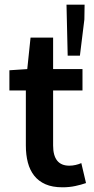

<svg xmlns="http://www.w3.org/2000/svg" viewBox="-20 -785 401 817"><path d="M246 12Q203 12 173.5 -1Q144 -14 125.5 -37.5Q107 -61 98.5 -93.5Q90 -126 90 -166V-400H20V-486L96 -491L110 -625H206V-491H331V-400H206V-166Q206 -80 275 -80Q288 -80 301.5 -83Q315 -86 326 -91L346 -6Q326 1 300.5 6.5Q275 12 246 12ZM268 -548 263 -765H340L339 -702L320 -548Z"/></svg>

Font: CV Source Sans Light
Style: Bold
Weight: 600
Designer: Paul D. Hunt
Foundry: Adobe Systems Incorporated
Version: Version 3.001